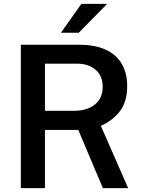

<svg xmlns="http://www.w3.org/2000/svg" viewBox="-20 -971 740 991"><path d="M511 0 384 -300.5H212V0H87.5V-740H388.5Q471 -740 526.5 -714Q582 -688 609.2 -640.2Q636.5 -592.5 636.5 -527.5Q636.5 -446 599 -397.2Q561.5 -348.5 500.5 -321.5L641.5 0ZM360 -399Q430.5 -399 470.2 -431.8Q510 -464.5 510 -523Q510 -579.5 473.5 -611Q437 -642.5 376 -642.5H212V-399ZM533 -951 386.5 -802H294.5L400 -951Z"/></svg>

Font: 1883 Sans SemiBold
Style: Regular
Weight: 600
Designer: 1883 Sans project is a fork of Public Sans.
Version: Version 1.009